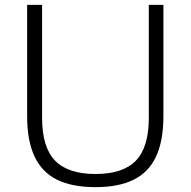

<svg xmlns="http://www.w3.org/2000/svg" viewBox="-20 -760 783 789"><path d="M372.5 9Q276 9 214 -21.8Q152 -52.5 121.8 -117.2Q91.5 -182 91.5 -282.5V-740H153V-275.5Q153 -155 206.2 -100Q259.5 -45 372.5 -45Q485.5 -45 538.5 -100Q591.5 -155 591.5 -275.5V-740H651.5V-282.5Q651.5 -182 621.5 -117.2Q591.5 -52.5 529.8 -21.8Q468 9 372.5 9Z"/></svg>

Font: Encode Sans SC SemiExpanded Light
Style: Regular
Weight: 300
Width: 6
Designer: Multiple Designers
Foundry: Impallari Type
Version: Version 3.002